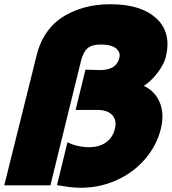

<svg xmlns="http://www.w3.org/2000/svg" viewBox="-35 -865 804 896"><path d="M715.8 -264.2Q695.8 -184.1 640.4 -120.8Q585 -57.6 507.1 -23.2Q429.2 11.2 342.8 11.2Q306.6 11.2 272.2 5.4Q237.8 -0.5 231 -1L279.8 -201.2Q325.7 -178.2 380.9 -178.2Q428.7 -178.2 460 -200.7Q491.2 -223.1 501 -263.2Q511.2 -302.7 489.3 -327.4Q467.3 -352.1 418 -352.1H317.9L363.8 -540L428.2 -538.1Q508.8 -536.6 522 -595.2Q528.3 -621.1 506.3 -639.2Q484.4 -657.2 435.1 -657.2Q393.1 -657.2 373 -639.2Q353 -621.1 342.8 -580.1L200.2 0H-15.1L137.2 -611.8Q149.9 -662.6 175.8 -703.1Q201.7 -743.7 235.1 -769.8Q268.6 -795.9 310.3 -813.2Q352.1 -830.6 394.3 -837.9Q436.5 -845.2 481.9 -845.2Q623 -845.2 694.8 -779.1Q766.6 -712.9 738.8 -599.1Q730.5 -565.4 700.7 -526.1Q670.9 -486.8 638.2 -465.8L637.2 -463.9Q689 -439 710.7 -386.5Q732.4 -334 715.8 -264.2Z"/></svg>

Font: Sinkin Sans 900 X Black Italic
Style: Regular
Weight: 950
Italic angle: -112°
Designer: Keith Bates
Foundry: K-Type
Version: Sinkin Sans (version 1.0)  by Keith Bates   •   © 2014   www